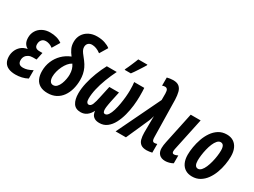

<svg xmlns="http://www.w3.org/2000/svg" viewBox="-52 -1387 2664 2012"><g transform="rotate(30 1279.5 -381.0)"><path d="M153.8 9.8Q103 9.8 68.4 -5.1Q33.7 -20 16.4 -49.8Q-1 -79.6 -1 -124Q-1 -159.7 13.2 -193.6Q27.3 -227.5 55.9 -252.7Q84.5 -277.8 127.9 -286.1L128.9 -290Q105 -301.3 90.1 -327.1Q75.2 -353 75.2 -395Q75.2 -439.9 97.2 -476.3Q119.1 -512.7 158.9 -533.9Q198.7 -555.2 252 -555.2Q292.5 -555.2 328.6 -545.4Q364.7 -535.6 396 -513.2L341.8 -422.9Q322.3 -438.5 300.3 -446.3Q278.3 -454.1 257.8 -454.1Q226.6 -454.1 208.7 -433.8Q190.9 -413.6 190.9 -379.9Q190.9 -353 205.6 -340.6Q220.2 -328.1 250 -328.1H286.1L267.1 -237.8H223.1Q193.8 -237.8 171.6 -226.6Q149.4 -215.3 137.2 -195.6Q125 -175.8 125 -148.9Q125 -122.1 139.2 -106.9Q153.3 -91.8 186 -91.8Q211.9 -91.8 239 -100.3Q266.1 -108.9 296.9 -126V-24.9Q264.2 -6.8 226.8 1.5Q189.5 9.8 153.8 9.8Z M540.5 9.8Q484.9 9.8 448.5 -11Q412.1 -31.7 394.3 -70.3Q376.5 -108.9 376.5 -163.1Q376.5 -227.1 400.1 -283.2Q423.8 -339.4 467 -382.1Q510.3 -424.8 569.3 -448.2Q542.5 -481.4 526.9 -515.6Q511.2 -549.8 511.2 -592.8Q511.2 -644.5 535.2 -683.1Q559.1 -721.7 601.3 -743.4Q643.6 -765.1 698.2 -765.1Q750.5 -765.1 792 -751.2Q833.5 -737.3 858.4 -716.8L801.3 -622.1Q772.9 -643.6 746.3 -653.3Q719.7 -663.1 695.3 -663.1Q666 -663.1 649.2 -646.2Q632.3 -629.4 632.3 -600.1Q632.3 -578.6 644 -558.1Q655.8 -537.6 672.6 -517.6Q689.5 -497.6 704.1 -477.1Q727.5 -446.3 742.2 -414.8Q756.8 -383.3 763.7 -349.9Q770.5 -316.4 770.5 -279.8Q770.5 -220.7 756.1 -168.2Q741.7 -115.7 713.1 -75.7Q684.6 -35.6 641.4 -12.9Q598.1 9.8 540.5 9.8ZM550.3 -91.8Q576.2 -91.8 594.5 -111.1Q612.8 -130.4 624.3 -159.4Q635.7 -188.5 641.1 -219Q646.5 -249.5 646.5 -272Q646.5 -308.6 638.2 -336.7Q629.9 -364.7 613.3 -388.2Q589.4 -376 568.8 -351.3Q548.3 -326.7 533 -294.9Q517.6 -263.2 509 -229.7Q500.5 -196.3 500.5 -166Q500.5 -133.8 512.9 -112.8Q525.4 -91.8 550.3 -91.8Z M940.9 9.8Q879.4 9.8 851.3 -33.2Q823.2 -76.2 823.2 -151.9Q823.2 -210.4 838.9 -279.1Q854.5 -347.7 881.1 -416.5Q907.7 -485.4 939.9 -544.9H1060.1Q1026.4 -477.1 1000.2 -408.4Q974.1 -339.8 959.2 -275.1Q944.3 -210.4 944.3 -154.8Q944.3 -127.4 952.9 -114.3Q961.4 -101.1 974.1 -101.1Q1000.5 -101.1 1014.6 -134.5Q1028.8 -168 1043 -240.2L1071.3 -370.1H1188L1160.2 -240.2Q1156.2 -219.2 1153.3 -202.1Q1150.4 -185.1 1148.7 -171.4Q1147 -157.7 1147 -147Q1147 -124 1153.3 -112.5Q1159.7 -101.1 1173.3 -101.1Q1194.8 -101.1 1211.7 -126.5Q1228.5 -151.9 1240.7 -192.4Q1252.9 -232.9 1260.7 -279.8Q1268.6 -326.7 1272.5 -370.4Q1276.4 -414.1 1276.4 -444.8Q1276.4 -479 1275.1 -502.2Q1273.9 -525.4 1271 -544.9H1393.1Q1394.5 -526.4 1395.3 -502.9Q1396 -479.5 1396 -443.8Q1396 -392.1 1389.2 -331.1Q1382.3 -270 1366.5 -210Q1350.6 -149.9 1324.5 -100.1Q1298.3 -50.3 1259.5 -20.3Q1220.7 9.8 1168 9.8Q1130.4 9.8 1108.4 -3.7Q1086.4 -17.1 1077.1 -37.6Q1067.9 -58.1 1066.9 -79.1Q1045.4 -36.1 1013.9 -13.2Q982.4 9.8 940.9 9.8ZM1120.1 -606 1123.5 -619.1Q1129.9 -630.9 1139.2 -651.6Q1148.4 -672.4 1158.4 -695.6Q1168.5 -718.8 1176.8 -739.5Q1185.1 -760.3 1189.5 -772H1300.3L1298.3 -762.2Q1290 -748.5 1276.9 -727.5Q1263.7 -706.5 1248.5 -683.3Q1233.4 -660.2 1219.5 -639.6Q1205.6 -619.1 1195.3 -606Z M1740.2 9.8Q1693.8 9.8 1669.4 -8.8Q1645 -27.3 1636.2 -60.5Q1627.4 -93.8 1627 -137.2L1627.9 -262.2Q1627.9 -281.7 1628.2 -301Q1628.4 -320.3 1628.9 -339.8Q1627 -332.5 1624.5 -324Q1622.1 -315.4 1619.4 -306.9Q1616.7 -298.3 1613.8 -290.3Q1610.8 -282.2 1607.9 -274.9L1485.8 0H1360.8L1614.3 -525.9V-604Q1613.8 -638.7 1604 -651.9Q1594.2 -665 1576.2 -665Q1567.9 -665 1561 -663.6Q1554.2 -662.1 1543 -658.2V-756.8Q1556.6 -760.7 1578.1 -763.9Q1599.6 -767.1 1616.2 -767.1Q1664.1 -767.1 1689 -746.3Q1713.9 -725.6 1723.4 -688.2Q1732.9 -650.9 1734.9 -600.1L1743.2 -151.9Q1743.7 -131.3 1746.8 -119.6Q1750 -107.9 1756.6 -103Q1763.2 -98.1 1772.9 -98.1Q1779.8 -98.1 1787.1 -99.6Q1794.4 -101.1 1805.2 -104V1Q1791.5 4.4 1772.2 7.1Q1752.9 9.8 1740.2 9.8Z M1964.4 9.8Q1916.5 9.8 1890.9 -16.4Q1865.2 -42.5 1865.2 -89.8Q1865.2 -105.5 1867.9 -126.5Q1870.6 -147.5 1875 -167L1955.1 -544.9H2075.2L1992.2 -153.8Q1990.7 -146 1989.5 -138.2Q1988.3 -130.4 1988.3 -122.1Q1988.3 -109.9 1993.7 -103Q1999 -96.2 2010.3 -96.2Q2019.5 -96.2 2032.2 -100.1Q2044.9 -104 2056.2 -109.9V-15.1Q2035.2 -2.9 2010.3 3.4Q1985.4 9.8 1964.4 9.8Z M2289.1 9.8Q2241.2 9.8 2207.3 -11.2Q2173.3 -32.2 2155.3 -71.8Q2137.2 -111.3 2137.2 -167Q2137.2 -209.5 2145.8 -261Q2154.3 -312.5 2172.4 -364.3Q2190.4 -416 2220 -459.2Q2249.5 -502.4 2291.5 -528.8Q2333.5 -555.2 2389.2 -555.2Q2436.5 -555.2 2470 -533.7Q2503.4 -512.2 2521.2 -472.4Q2539.1 -432.6 2539.1 -377Q2539.1 -329.1 2530 -275.9Q2521 -222.7 2502 -171.9Q2482.9 -121.1 2453.4 -80.1Q2423.8 -39.1 2382.8 -14.6Q2341.8 9.8 2289.1 9.8ZM2303.2 -91.8Q2324.2 -91.8 2342.3 -111.3Q2360.4 -130.9 2374.3 -163.1Q2388.2 -195.3 2397.9 -233.6Q2407.7 -272 2412.8 -309.8Q2418 -347.7 2418 -377.9Q2418 -401.9 2413.3 -418.7Q2408.7 -435.5 2398.7 -444.3Q2388.7 -453.1 2373 -453.1Q2350.6 -453.1 2332.3 -432.6Q2314 -412.1 2300 -378.9Q2286.1 -345.7 2276.9 -306.9Q2267.6 -268.1 2262.9 -231Q2258.3 -193.8 2258.3 -166Q2258.3 -130.9 2269.5 -111.3Q2280.8 -91.8 2303.2 -91.8Z"/></g></svg>

Font: Open Sans Condensed
Style: Italic
Weight: 400
Width: 3
Italic angle: -12°
Designer: Monotype Design Team
Foundry: Monotype Imaging Inc.
Version: Version 3.000